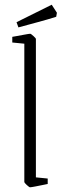

<svg xmlns="http://www.w3.org/2000/svg" viewBox="-20 -783 261 813"><path d="M107 10Q104 10 93.5 0.5Q83 -9 83 -13V-598L32 -603V-627Q32 -627 49 -630Q66 -633 84.5 -636.5Q103 -640 108 -640Q111 -640 121.5 -630.5Q132 -621 132 -618V-32L182 -27V-4Q182 -4 165 -0.5Q148 3 130 6.5Q112 10 107 10ZM58 -667 50 -689 199 -763 221 -729 218 -712Q184 -701 141 -689.5Q98 -678 58 -667Z"/></svg>

Font: Grenze Gotisch ExtraLight
Style: Regular
Weight: 200
Designer: Renata Polastri
Foundry: Omnibus-Type
Version: Version 1.001